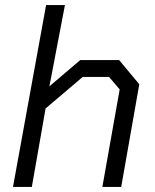

<svg xmlns="http://www.w3.org/2000/svg" viewBox="-20 -734 610 754"><path d="M161 -714H235L174 -395L295 -498H448L527 -403L456 0H382L450 -383L408 -432H305L159 -308L105 0H31Z"/></svg>

Font: Chakra Petch
Style: Italic
Weight: 400
Italic angle: -10°
Designer: Katatrad Aksorn Co.,Ltd.
Foundry: Cadson Demak Co.,Ltd.
Version: Version 1.000; ttfautohint (v1.6)